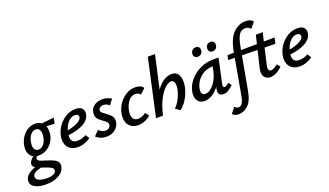

<svg xmlns="http://www.w3.org/2000/svg" viewBox="-144 -1337 3858 2252"><g transform="rotate(-20 1784.5 -211.0)"><path d="M463 -346 362 -351Q374 -324 374 -287Q374 -266 369 -236Q361 -192 333 -151.5Q305 -111 261 -85Q217 -59 164 -59L141 -60Q124 -47 124 -30Q124 -12 147.5 -0.5Q171 11 222 25Q290 45 329 68.5Q368 92 368 135Q368 140 366 152Q353 216 288 252.5Q223 289 125 289Q43 289 -8 261Q-59 233 -59 186Q-59 173 -57 166Q-40 94 73 55Q43 35 43 10Q43 -12 58.5 -33.5Q74 -55 98 -73Q67 -89 51.5 -119Q36 -149 36 -188Q36 -207 41 -234Q54 -294 86.5 -337.5Q119 -381 160.5 -403Q202 -425 245 -425Q292 -425 323 -401L478 -417ZM289 -281Q289 -318 273.5 -338.5Q258 -359 230 -359Q194 -359 166 -326Q138 -293 128 -238Q124 -212 124 -202Q124 -166 140 -145.5Q156 -125 184 -125Q220 -125 248 -157Q276 -189 285 -244Q289 -270 289 -281ZM169 94Q158 91 136 83Q82 96 55 114Q28 132 28 160Q28 190 63 207Q98 224 158 224Q216 224 247 209Q278 194 278 165Q278 141 252.5 127.5Q227 114 169 94Z M850 -345Q850 -334 847 -320Q820 -195 570 -163Q569 -157 569 -146Q569 -66 650 -66Q675 -66 703.5 -73.5Q732 -81 757 -97L789 -49Q754 -23 712.5 -8.5Q671 6 629 6Q559 6 518.5 -33Q478 -72 478 -139Q478 -164 484 -192Q497 -254 536.5 -307.5Q576 -361 632 -393Q688 -425 750 -425Q801 -425 825.5 -403Q850 -381 850 -345ZM764 -324Q764 -339 754 -349Q744 -359 719 -359Q672 -359 635.5 -319Q599 -279 582 -220Q658 -234 707 -259.5Q756 -285 763 -315Q764 -318 764 -324Z M856 -43 916 -104Q930 -88 952.5 -76.5Q975 -65 999 -65Q1027 -65 1045 -81.5Q1063 -98 1063 -121Q1063 -138 1050.5 -151Q1038 -164 1010 -184Q972 -210 952 -233.5Q932 -257 932 -293Q932 -354 975.5 -389.5Q1019 -425 1085 -425Q1142 -425 1198 -393L1146 -325Q1134 -340 1114.5 -348.5Q1095 -357 1074 -357Q1047 -357 1030 -343Q1013 -329 1013 -310Q1013 -295 1026 -282.5Q1039 -270 1065 -252Q1105 -224 1127 -199.5Q1149 -175 1149 -136Q1149 -124 1146 -109Q1134 -59 1091 -26.5Q1048 6 985 6Q911 6 856 -43Z M1469 -350Q1419 -350 1384 -305.5Q1349 -261 1336 -198Q1331 -177 1331 -151Q1331 -110 1349.5 -87.5Q1368 -65 1402 -65Q1430 -65 1456.5 -75Q1483 -85 1503 -102L1538 -57Q1506 -28 1465 -11Q1424 6 1382 6Q1315 6 1276 -33.5Q1237 -73 1237 -141Q1237 -170 1242 -192Q1254 -255 1291.5 -308.5Q1329 -362 1382.5 -393.5Q1436 -425 1495 -425Q1565 -425 1596 -381L1533 -321Q1508 -350 1469 -350Z M2053 -294Q2053 -259 2046 -227Q2031 -156 1992 -89.5Q1953 -23 1905 10L1849 -30Q1885 -62 1913.5 -117Q1942 -172 1954 -227Q1960 -254 1960 -278Q1960 -309 1948.5 -327.5Q1937 -346 1914 -346Q1882 -346 1840 -308.5Q1798 -271 1758 -195.5Q1718 -120 1693 -12L1690 0H1603L1759 -711H1849L1757 -300Q1801 -363 1851 -394Q1901 -425 1950 -425Q2002 -425 2027.5 -389Q2053 -353 2053 -294Z M2570 -62Q2533 -27 2504 -10.5Q2475 6 2446 6Q2417 6 2400.5 -8.5Q2384 -23 2384 -53Q2384 -69 2388 -85L2392 -104Q2354 -52 2306 -23Q2258 6 2211 6Q2160 6 2132 -25.5Q2104 -57 2104 -107Q2104 -126 2109 -149Q2123 -221 2174.5 -282.5Q2226 -344 2302.5 -381Q2379 -418 2466 -418H2535L2469 -111Q2467 -97 2467 -93Q2467 -69 2485 -69Q2505 -69 2541 -100ZM2421 -278 2435 -346Q2342 -341 2279.5 -287Q2217 -233 2201 -149Q2199 -139 2199 -123Q2199 -96 2212 -83Q2225 -70 2247 -70Q2282 -70 2318 -99.5Q2354 -129 2382 -177.5Q2410 -226 2421 -278ZM2261 -559Q2261 -587 2279 -605Q2297 -623 2325 -623Q2348 -623 2361 -609Q2374 -595 2374 -573Q2374 -545 2356 -527Q2338 -509 2312 -509Q2288 -509 2274.5 -523Q2261 -537 2261 -559ZM2446 -558Q2446 -564 2448 -574Q2452 -596 2468 -609.5Q2484 -623 2508 -623Q2530 -623 2543.5 -609.5Q2557 -596 2557 -574Q2557 -546 2540 -527.5Q2523 -509 2496 -509Q2473 -509 2459.5 -523Q2446 -537 2446 -558Z M3036 -140Q3032 -123 3032 -106Q3032 -66 3063 -66Q3095 -66 3150 -108L3182 -71Q3145 -32 3105.5 -12.5Q3066 7 3030 7Q2990 7 2965 -18Q2940 -43 2940 -88Q2940 -111 2945 -130L2996 -345L2802 -348L2727 64Q2704 193 2648.5 241Q2593 289 2533 289Q2506 289 2486.5 280.5Q2467 272 2456 257L2511 187Q2529 212 2559 212Q2584 212 2602.5 187.5Q2621 163 2635 89L2713 -350L2631 -351L2644 -408L2724 -409V-411Q2754 -580 2824 -645.5Q2894 -711 2977 -711Q3042 -711 3070 -673L3011 -602Q2998 -619 2982.5 -626.5Q2967 -634 2945 -634Q2913 -634 2890.5 -617.5Q2868 -601 2850 -558Q2832 -515 2818 -436L2813 -410L3012 -412L3038 -520H3124L3099 -413L3234 -414L3217 -341L3083 -343Z M3619 -345Q3619 -334 3616 -320Q3589 -195 3339 -163Q3338 -157 3338 -146Q3338 -66 3419 -66Q3444 -66 3472.5 -73.5Q3501 -81 3526 -97L3558 -49Q3523 -23 3481.5 -8.5Q3440 6 3398 6Q3328 6 3287.5 -33Q3247 -72 3247 -139Q3247 -164 3253 -192Q3266 -254 3305.5 -307.5Q3345 -361 3401 -393Q3457 -425 3519 -425Q3570 -425 3594.5 -403Q3619 -381 3619 -345ZM3533 -324Q3533 -339 3523 -349Q3513 -359 3488 -359Q3441 -359 3404.5 -319Q3368 -279 3351 -220Q3427 -234 3476 -259.5Q3525 -285 3532 -315Q3533 -318 3533 -324Z"/></g></svg>

Font: Ysabeau Semibold
Style: Italic
Weight: 600
Italic angle: -12°
Designer: Christian Thalmann (Catharsis Fonts)
Version: Version 0.003